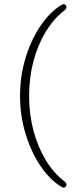

<svg xmlns="http://www.w3.org/2000/svg" viewBox="-20 -761 350 910"><path d="M75 -306.5Q75 -400.5 101.2 -486.8Q127.5 -573 172.2 -639Q217 -705 272 -738Q286 -746.5 293.5 -733.5Q300 -722 283.5 -710Q235 -673 197.5 -611.8Q160 -550.5 139 -472.5Q118 -394.5 118 -306.5Q118 -218.5 139 -140.5Q160 -62.5 197.5 -1.2Q235 60 283.5 97Q300 109.5 293.5 120.5Q286 133.5 272 125Q217 92 172.2 26Q127.5 -40 101.2 -126.5Q75 -213 75 -306.5Z"/></svg>

Font: Fraunces 9pt S100 Thin
Style: Regular
Weight: 100
Version: Version 1.000; ttfautohint (v1.8.3)